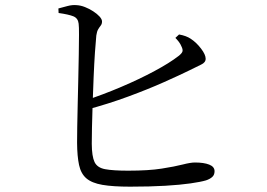

<svg xmlns="http://www.w3.org/2000/svg" viewBox="-20 -743 1040 749"><path d="M487.5 -14.8Q420.4 -14.8 379.3 -21.9Q338.3 -29 317 -47.2Q295.8 -65.3 288.4 -99.3Q281.1 -133.3 280.7 -185.9Q280.5 -208.4 281.3 -247.9Q282.1 -287.3 283.1 -335.4Q284.1 -383.6 285.4 -434.2Q286.7 -484.8 287.3 -529.5Q288 -574.2 288.2 -606.7Q288.4 -639.1 286.8 -650.6Q284.5 -671.9 266.2 -679.4Q247.8 -686.8 208.6 -692.3L207.8 -710Q225.2 -714.7 243.8 -719.6Q262.5 -724.5 278.8 -722.9Q294.5 -722.1 311.4 -715.5Q328.4 -708.8 343.6 -698.9Q358.9 -689 368.5 -678.4Q378 -667.8 378 -659.2Q378 -649.7 373.1 -643.5Q368.2 -637.4 363.1 -628.9Q357.9 -620.3 355.7 -604.5Q353.3 -581.9 350.4 -538.7Q347.5 -495.4 345.3 -443.1Q343 -390.8 341.4 -338.8Q339.8 -286.8 338.8 -245.2Q337.8 -203.5 338 -182Q338.3 -133.2 348.8 -110.9Q359.4 -88.7 390.1 -83Q420.8 -77.2 480.5 -77.2Q560 -77.2 610.9 -85.3Q661.9 -93.3 692.7 -101.2Q723.4 -109.1 740.5 -109.1Q775.1 -109.1 796.1 -100.9Q817 -92.7 817 -75.1Q817 -60.5 807.7 -52.4Q798.5 -44.3 783.7 -39.4Q763.4 -33.4 723.4 -27.6Q683.4 -21.8 624.3 -18.3Q565.3 -14.8 487.5 -14.8ZM307.3 -349.2Q381.1 -373.4 452.6 -403.9Q524.1 -434.3 582.8 -465.9Q641.5 -497.4 675.9 -524.1Q689.2 -534.3 691.7 -541.9Q694.1 -549.6 687.9 -561.8Q684.3 -571.1 677.7 -579.7Q671 -588.4 664.2 -595.2L678.5 -608.5Q693.2 -605.9 704.4 -601.7Q715.7 -597.6 725.7 -590.6Q746.5 -576.8 764.4 -553.3Q782.3 -529.8 782.3 -513.8Q782.3 -499.1 764.4 -490.9Q746.5 -482.7 718.2 -468.2Q681 -449.9 619.7 -422.6Q558.4 -395.2 480.6 -366.5Q402.8 -337.7 314.4 -314.1Z"/></svg>

Font: Noto Serif HK ExtraLight
Style: Regular
Weight: 200
Designer: Ryoko NISHIZUKA 西塚涼子 (kana & ideographs); Frank Grießhammer (Latin, Greek & Cyrillic); Wenlong ZHANG 张文龙 (bopomofo); San
Foundry: Adobe
Version: Version 2.002-H1;hotconv 1.1.0;makeotfexe 2.6.0